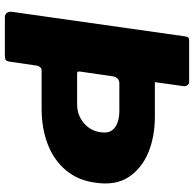

<svg xmlns="http://www.w3.org/2000/svg" viewBox="-24 -758 782 773"><g transform="rotate(90 366.5 -371.0)"><path d="M715 -365Q706 -295 665.5 -246.5Q625 -198 561 -173Q497 -148 416 -148H261Q255 -148 250 -142Q245 -136 244 -131L228 -21Q226 -7 220.5 -3.5Q215 0 200 0H51Q37 0 31.5 -8Q26 -16 27 -28L126 -726Q128 -736 131 -739Q134 -742 142 -742H309Q318 -742 323 -734.5Q328 -727 326 -717L311 -610Q310 -604 310.5 -604Q311 -604 316 -604H449Q531 -604 595 -577Q659 -550 693 -497.5Q727 -445 715 -365ZM512 -387Q518 -424 493.5 -442.5Q469 -461 425 -461H315Q303 -461 296 -453.5Q289 -446 287 -436L268 -306Q267 -296 268 -293.5Q269 -291 278 -291H399Q443 -291 475 -318Q507 -345 512 -387Z"/></g></svg>

Font: Libre Franklin ExtraBold
Style: Italic
Weight: 800
Italic angle: -8°
Designer: Pablo Impallari, Rodrigo Fuenzalida, Nhung Nguyen
Foundry: Impallari Type
Version: Version 3.000